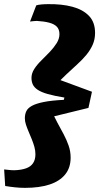

<svg xmlns="http://www.w3.org/2000/svg" viewBox="-55 -775 493 927"><path d="M97 -399Q97 -421 110.5 -442Q124 -463 144.5 -483Q165 -503 185 -524Q205 -545 218.5 -566.5Q232 -588 232 -610Q232 -633 219.5 -646Q207 -659 182.5 -665.5Q158 -672 123 -674Q116 -674 107 -673Q98 -672 90 -671L120 -749Q128 -752 144.5 -753.5Q161 -755 177 -755Q243 -756 294 -742.5Q345 -729 374.5 -698.5Q404 -668 404 -616Q404 -585 392.5 -559Q381 -533 361.5 -509.5Q342 -486 317 -463.5Q292 -441 265 -415.5Q238 -390 211 -361L221 -394L389 -332L372 -254L184 -208L194 -243Q206 -212 222 -183Q238 -154 252.5 -126.5Q267 -99 276.5 -71.5Q286 -44 286 -14Q286 35 259.5 67.5Q233 100 184 116Q135 132 66 132Q42 132 18 129.5Q-6 127 -30 123L-35 43Q-25 44 -12 45.5Q1 47 14 47Q47 46 70 38Q93 30 104.5 13Q116 -4 116 -30Q116 -48 111 -66Q106 -84 98.5 -102.5Q91 -121 83.5 -138.5Q76 -156 70.5 -172.5Q65 -189 65 -204Q65 -223 72 -238Q79 -253 99 -264Q119 -275 156 -282.5Q193 -290 253 -293L256 -304Q207 -312 175.5 -321Q144 -330 127 -341.5Q110 -353 103.5 -367Q97 -381 97 -399Z"/></svg>

Font: Roboto Serif 20pt ExtraBold
Style: Italic
Weight: 800
Italic angle: -10°
Version: Version 1.007